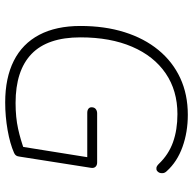

<svg xmlns="http://www.w3.org/2000/svg" viewBox="-22 -732 761 758"><g transform="rotate(90 359.0 -352.5)"><path d="M384 8Q287 8 219.5 -26Q152 -60 117 -126.5Q82 -193 82 -289Q82 -385 106.5 -463Q131 -541 177 -597Q223 -653 287.5 -683Q352 -713 433 -713Q501 -713 559.5 -692Q618 -671 655 -630Q662 -623 663 -615Q664 -607 661.5 -601Q659 -595 654 -591.5Q649 -588 642 -589Q635 -590 627 -598Q590 -637 541 -654.5Q492 -672 430 -672Q337 -672 269 -625.5Q201 -579 164 -493Q127 -407 127 -289Q127 -159 192.5 -96Q258 -33 386 -33Q443 -33 488 -43Q533 -53 573 -68L555 -35L600 -316H425Q415 -316 409 -320.5Q403 -325 403 -333Q403 -344 410 -349.5Q417 -355 427 -355H621Q632 -355 638 -348.5Q644 -342 642 -330L598 -50Q597 -40 593.5 -35Q590 -30 583 -27Q547 -11 493 -1.5Q439 8 384 8Z"/></g></svg>

Font: Nunito ExtraLight
Style: Italic
Weight: 200
Italic angle: -9°
Designer: Vernon Adams
Foundry: Vernon Adams
Version: Version 3.602